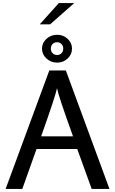

<svg xmlns="http://www.w3.org/2000/svg" viewBox="-20 -1228 748 1248"><path d="M16.5 0 300.5 -770H408L691.5 0H576L482 -259.5H217.5L125 0ZM247.5 -342H454.5Q404 -483 379.2 -557.2Q354.5 -631.5 350.5 -655Q346.5 -632.5 322 -557.8Q297.5 -483 247.5 -342ZM351.5 -821Q311 -821 282 -847.8Q253 -874.5 253 -912Q253 -949 282 -975.5Q311 -1002 351.5 -1002Q391.5 -1002 419.8 -975.5Q448 -949 448 -912Q448 -874.5 419.8 -847.8Q391.5 -821 351.5 -821ZM351.5 -870.5Q368 -870.5 379.5 -881.8Q391 -893 391 -912Q391 -930.5 379.5 -942Q368 -953.5 351.5 -953.5Q333.5 -953.5 322 -942Q310.5 -930.5 310.5 -912Q310.5 -893 322 -881.8Q333.5 -870.5 351.5 -870.5ZM238.5 -1070 362.5 -1208H462.5L306 -1070Z"/></svg>

Font: Junction Medium
Style: Regular
Weight: 500
Designer: Caroline Hadilaksono
Foundry: Caroline Hadilaksono, Tyler Finck, The League of Moveable Type
Version: Version 2.000; ttfautohint (v1.8.3)